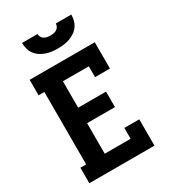

<svg xmlns="http://www.w3.org/2000/svg" viewBox="-226 -1068 1052 1182"><g transform="rotate(-30 300.0 -477.5)"><path d="M52 0V-110H93V-625H52V-735H515V-548H409V-625H225V-437H423V-327H225V-110H409V-187H515V0ZM300 -815Q279 -815 258 -817.5Q237 -820 217 -827Q197 -834 179 -846Q161 -858 148.5 -875Q136 -892 130.5 -913Q125 -934 125 -955H235Q235 -944 240.5 -933.5Q246 -923 256 -917Q266 -911 277.5 -909Q289 -907 300 -907Q311 -907 322.5 -909Q334 -911 344 -917Q354 -923 359.5 -933.5Q365 -944 365 -955H475Q475 -934 469.5 -913Q464 -892 451.5 -875Q439 -858 421 -846Q403 -834 383 -827Q363 -820 342 -817.5Q321 -815 300 -815Z"/></g></svg>

Font: Iosevka Slab XBdEx
Style: Regular
Weight: 800
Width: 7
Monospace: yes
Designer: Belleve Invis
Foundry: Belleve Invis
Version: Version 11.1.0; ttfautohint (v1.8.3)